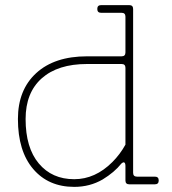

<svg xmlns="http://www.w3.org/2000/svg" viewBox="-20 -720 671 750"><path d="M470 -515V-655Q470 -670 455 -670H375Q360 -670 360 -685Q360 -700 375 -700H485Q500 -700 500 -685V-45Q500 -30 515 -30H585Q600 -30 600 -15Q600 0 585 0H485Q470 0 470 -15V-71Q470 -82 466 -85Q462 -88 454 -81Q427 -47 381 -19Q331 10 270 10Q169 10 109.5 -60Q50 -130 50 -255Q50 -369 121.5 -434.5Q193 -500 320 -500H455Q470 -500 470 -515ZM470 -155V-455Q470 -470 455 -470H320Q206 -470 143 -414Q80 -358 80 -255Q80 -143 131.5 -81.5Q183 -20 270 -20Q352 -20 419 -87Q449 -117 470 -155Z"/></svg>

Font: ClassicType
Style: Regular
Weight: 400
Version: Version 1.004